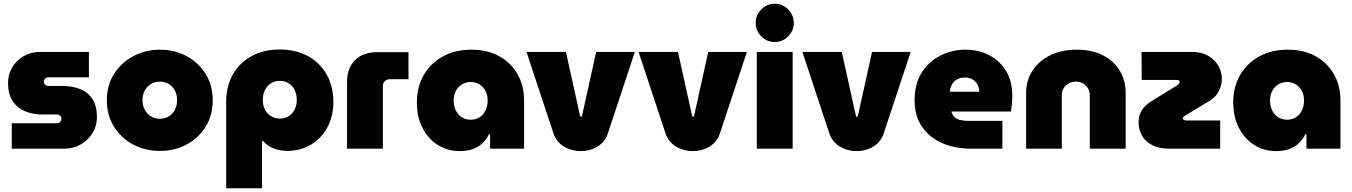

<svg xmlns="http://www.w3.org/2000/svg" viewBox="-20 -796 7240 1028"><path d="M43 0V-136H285Q293 -136 298 -139.5Q303 -143 306 -148.5Q309 -154 309 -160Q309 -166 306 -171.5Q303 -177 298 -180Q293 -183 285 -183H207Q156 -183 114 -200.5Q72 -218 47.5 -255.5Q23 -293 23 -352Q23 -398 45.5 -435.5Q68 -473 107 -495.5Q146 -518 193 -518H456V-382H238Q228 -382 221.5 -375Q215 -368 215 -359Q215 -350 221.5 -343Q228 -336 238 -336H310Q368 -336 410.5 -318.5Q453 -301 476 -264Q499 -227 499 -168Q499 -122 475.5 -84Q452 -46 413 -23Q374 0 325 0Z M836 12Q758 12 693.5 -22Q629 -56 590.5 -117.5Q552 -179 552 -259Q552 -339 590.5 -400Q629 -461 694 -495.5Q759 -530 837 -530Q915 -530 979 -495.5Q1043 -461 1081 -400Q1119 -339 1119 -259Q1119 -179 1081 -117.5Q1043 -56 978.5 -22Q914 12 836 12ZM836 -160Q863 -160 884 -173Q905 -186 916.5 -208.5Q928 -231 928 -260Q928 -289 916.5 -311Q905 -333 884 -346Q863 -359 836 -359Q809 -359 788 -346Q767 -333 755 -311Q743 -289 743 -260Q743 -231 755 -208.5Q767 -186 788 -173Q809 -160 836 -160Z M1478 -531Q1543 -531 1595.5 -511Q1648 -491 1686 -453.5Q1724 -416 1744.5 -365Q1765 -314 1765 -252Q1765 -173 1732.5 -113.5Q1700 -54 1644 -21Q1588 12 1519 12Q1492 12 1468 6Q1444 0 1424 -11.5Q1404 -23 1389 -41H1383V212H1191V-250Q1191 -335 1227 -398Q1263 -461 1328 -496Q1393 -531 1478 -531ZM1478 -363Q1452 -363 1431 -350Q1410 -337 1398.5 -314Q1387 -291 1387 -260Q1387 -232 1398.5 -209.5Q1410 -187 1431 -174Q1452 -161 1478 -161Q1505 -161 1525.5 -174Q1546 -187 1557.5 -209.5Q1569 -232 1569 -260Q1569 -291 1557.5 -314Q1546 -337 1525.5 -350Q1505 -363 1478 -363Z M1838 0V-357Q1838 -431 1881 -474Q1924 -517 2001 -517H2167V-372H2068Q2051 -372 2040.5 -361.5Q2030 -351 2030 -334V0Z M2441 13Q2376 13 2324 -20Q2272 -53 2242 -111.5Q2212 -170 2212 -248Q2212 -331 2249 -394.5Q2286 -458 2351.5 -494Q2417 -530 2504 -530Q2589 -530 2652 -495.5Q2715 -461 2750.5 -399.5Q2786 -338 2786 -257V0H2604V-77H2598Q2585 -50 2563.5 -29.5Q2542 -9 2512 2Q2482 13 2441 13ZM2500 -155Q2527 -155 2547.5 -168Q2568 -181 2579.5 -204.5Q2591 -228 2591 -258Q2591 -287 2579.5 -309Q2568 -331 2547.5 -344Q2527 -357 2500 -357Q2474 -357 2453 -344Q2432 -331 2420.5 -309Q2409 -287 2409 -258Q2409 -228 2420.5 -204.5Q2432 -181 2453 -168Q2474 -155 2500 -155Z M3089 13Q3040 13 3000 -11Q2960 -35 2944 -80L2799 -518H3010L3085 -179Q3086 -175 3087.5 -172.5Q3089 -170 3091 -170Q3093 -170 3094.5 -172.5Q3096 -175 3097 -179L3172 -518H3379L3234 -80Q3218 -35 3178.5 -11Q3139 13 3089 13Z M3689 13Q3640 13 3600 -11Q3560 -35 3544 -80L3399 -518H3610L3685 -179Q3686 -175 3687.5 -172.5Q3689 -170 3691 -170Q3693 -170 3694.5 -172.5Q3696 -175 3697 -179L3772 -518H3979L3834 -80Q3818 -35 3778.5 -11Q3739 13 3689 13Z M4032 0V-518H4224V0ZM4128 -571Q4086 -571 4056 -601.5Q4026 -632 4026 -673Q4026 -715 4056 -745.5Q4086 -776 4128 -776Q4170 -776 4200 -745.5Q4230 -715 4230 -673Q4230 -632 4200 -601.5Q4170 -571 4128 -571Z M4566 13Q4517 13 4477 -11Q4437 -35 4421 -80L4276 -518H4487L4562 -179Q4563 -175 4564.5 -172.5Q4566 -170 4568 -170Q4570 -170 4571.5 -172.5Q4573 -175 4574 -179L4649 -518H4856L4711 -80Q4695 -35 4655.5 -11Q4616 13 4566 13Z M5179 0Q5092 0 5024 -30Q4956 -60 4916.5 -117.5Q4877 -175 4877 -258Q4877 -349 4916 -409Q4955 -469 5017.5 -499.5Q5080 -530 5149 -530Q5220 -530 5276.5 -500.5Q5333 -471 5366.5 -416Q5400 -361 5400 -284Q5400 -265 5398 -240.5Q5396 -216 5392 -199H5074Q5078 -182 5089 -170.5Q5100 -159 5119 -154Q5138 -149 5162 -149H5347V0ZM5065 -305H5223Q5223 -317 5220 -328Q5217 -339 5210.5 -348.5Q5204 -358 5195 -365.5Q5186 -373 5173.5 -377Q5161 -381 5146 -381Q5127 -381 5112.5 -375Q5098 -369 5088 -359Q5078 -349 5072.5 -335Q5067 -321 5065 -305Z M5474 0V-298Q5474 -365 5508 -417.5Q5542 -470 5603 -500Q5664 -530 5745 -530Q5826 -530 5885 -500Q5944 -470 5975.5 -417.5Q6007 -365 6007 -298V0H5815V-286Q5815 -305 5806 -321.5Q5797 -338 5780.5 -348.5Q5764 -359 5741 -359Q5718 -359 5700.5 -348.5Q5683 -338 5674 -321.5Q5665 -305 5665 -286V0Z M6243 0Q6184 0 6147 -20Q6110 -40 6093 -72.5Q6076 -105 6076 -141Q6076 -180 6095 -208Q6114 -236 6151 -258L6284 -340Q6291 -345 6294 -349.5Q6297 -354 6297 -357Q6297 -362 6292.5 -365Q6288 -368 6279 -368H6093L6092 -518H6363Q6413 -518 6448.5 -497.5Q6484 -477 6503 -444Q6522 -411 6522 -374Q6522 -340 6506 -308.5Q6490 -277 6458 -257L6325 -177Q6319 -173 6316 -169.5Q6313 -166 6313 -162Q6313 -158 6318 -154.5Q6323 -151 6332 -151H6513V0Z M6812 13Q6747 13 6695 -20Q6643 -53 6613 -111.5Q6583 -170 6583 -248Q6583 -331 6620 -394.5Q6657 -458 6722.5 -494Q6788 -530 6875 -530Q6960 -530 7023 -495.5Q7086 -461 7121.5 -399.5Q7157 -338 7157 -257V0H6975V-77H6969Q6956 -50 6934.5 -29.5Q6913 -9 6883 2Q6853 13 6812 13ZM6871 -155Q6898 -155 6918.5 -168Q6939 -181 6950.5 -204.5Q6962 -228 6962 -258Q6962 -287 6950.5 -309Q6939 -331 6918.5 -344Q6898 -357 6871 -357Q6845 -357 6824 -344Q6803 -331 6791.5 -309Q6780 -287 6780 -258Q6780 -228 6791.5 -204.5Q6803 -181 6824 -168Q6845 -155 6871 -155Z"/></svg>

Font: MuseoModerno Thin Black
Style: Regular
Weight: 900
Version: Version 1.002